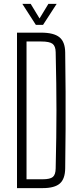

<svg xmlns="http://www.w3.org/2000/svg" viewBox="-20 -968 412 988"><path d="M67.5 0V-800H191.5Q257 -800 286 -776.2Q315 -752.5 315.5 -698Q317 -591.5 317.5 -495.5Q318 -399.5 317.5 -304Q317 -208.5 315.5 -102.5Q315 -47.5 288 -23.8Q261 0 199.5 0ZM116.5 -45.5H199.5Q238 -45.5 252 -57.5Q266 -69.5 266.5 -101Q268.5 -188 269.5 -260.2Q270.5 -332.5 270.5 -400Q270.5 -467.5 269.5 -539.8Q268.5 -612 266.5 -699.5Q266 -730.5 250.5 -742.5Q235 -754.5 191.5 -754.5H116.5ZM164.5 -840 95 -948H138L183.5 -873L229 -948H271.5L201.5 -840Z"/></svg>

Font: Big Shoulders Text Thin ExtraLight
Style: Regular
Weight: 250
Version: Version 2.002